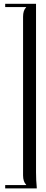

<svg xmlns="http://www.w3.org/2000/svg" viewBox="-20 -783 247 1028"><path d="M7.8 -762.7H172.9V139.6Q172.9 181.6 176.8 220.7V225.6H7.8V208H120.1V206.1Q103.5 189.5 103.5 156.2V-693.4Q103.5 -727.5 120.1 -744.1V-745.1H7.8Z"/></svg>

Font: FoglihtenNo07
Style: Regular
Weight: 500
Designer: gluk (gluksza@wp.pl)
Foundry: gluk (gluksza@wp.pl)
Version: Version 0.871